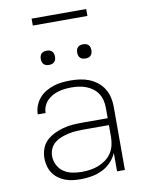

<svg xmlns="http://www.w3.org/2000/svg" viewBox="-97 -962 794 1039"><g transform="rotate(-10 300.0 -443.0)"><path d="M263 8Q241 8 219.5 5.5Q198 3 177.5 -4.5Q157 -12 139.5 -25Q122 -38 110 -56Q98 -74 92.5 -95Q87 -116 87 -138Q87 -164 96 -189.5Q105 -215 124 -233Q143 -251 167 -262.5Q191 -274 216.5 -281Q242 -288 268 -290Q294 -292 320 -292H462V-348Q462 -369 457.5 -389Q453 -409 442 -426.5Q431 -444 414.5 -456.5Q398 -469 379 -476.5Q360 -484 339.5 -487Q319 -490 298 -490Q280 -490 261.5 -488Q243 -486 225.5 -481Q208 -476 191.5 -467Q175 -458 162.5 -444.5Q150 -431 143 -414Q136 -397 136 -378H93Q93 -402 101.5 -424.5Q110 -447 125.5 -465.5Q141 -484 161.5 -496Q182 -508 204.5 -515.5Q227 -523 251 -525.5Q275 -528 298 -528Q324 -528 350 -524.5Q376 -521 400 -511.5Q424 -502 445 -485.5Q466 -469 479.5 -447Q493 -425 499 -399.5Q505 -374 505 -348V0H462V-101Q450 -73 428.5 -51Q407 -29 380 -16Q353 -3 323 2.5Q293 8 263 8ZM275 -30Q298 -30 321.5 -33.5Q345 -37 366.5 -45.5Q388 -54 407 -68Q426 -82 438.5 -101Q451 -120 456.5 -143Q462 -166 462 -189V-254H320Q300 -254 279.5 -252.5Q259 -251 238.5 -246.5Q218 -242 198.5 -234.5Q179 -227 163 -214Q147 -201 138.5 -182Q130 -163 130 -142Q130 -116 142 -92.5Q154 -69 175.5 -54.5Q197 -40 223 -35Q249 -30 275 -30ZM400 -631Q392 -631 384.5 -633Q377 -635 371 -641Q365 -647 363 -654.5Q361 -662 361 -670Q361 -678 363 -685.5Q365 -693 371 -699Q377 -705 384.5 -707Q392 -709 400 -709Q408 -709 415.5 -707Q423 -705 429 -699Q435 -693 437 -685.5Q439 -678 439 -670Q439 -662 437 -654.5Q435 -647 429 -641Q423 -635 415.5 -633Q408 -631 400 -631ZM200 -631Q192 -631 184.5 -633Q177 -635 171 -641Q165 -647 163 -654.5Q161 -662 161 -670Q161 -678 163 -685.5Q165 -693 171 -699Q177 -705 184.5 -707Q192 -709 200 -709Q208 -709 215.5 -707Q223 -705 229 -699Q235 -693 237 -685.5Q239 -678 239 -670Q239 -662 237 -654.5Q235 -647 229 -641Q223 -635 215.5 -633Q208 -631 200 -631ZM450 -856H150V-894H450Z"/></g></svg>

Font: Zed Sans Extralight Extended
Style: Regular
Weight: 200
Width: 7
Designer: Belleve Invis
Foundry: Belleve Invis
Version: Version 1.0.0; ttfautohint (v1.8.4)